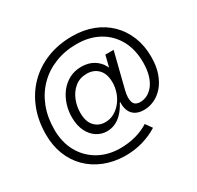

<svg xmlns="http://www.w3.org/2000/svg" viewBox="-200 -995 1484 1446"><g transform="rotate(-30 542.0 -271.5)"><path d="M487 219.5Q391 217 311.5 184.8Q232 152.5 174.2 95Q116.5 37.5 85.2 -41.8Q54 -121 54 -218Q54 -338 93 -437.8Q132 -537.5 203.8 -610Q275.5 -682.5 374.8 -722Q474 -761.5 594 -761.5Q692 -761.5 772.8 -730.5Q853.5 -699.5 911.8 -642.2Q970 -585 1002 -506Q1034 -427 1034 -330.5L960 -325.5Q960 -437.5 913.8 -520.2Q867.5 -603 785 -648.2Q702.5 -693.5 594 -693.5Q490.5 -693.5 405 -659.2Q319.5 -625 257.2 -562Q195 -499 161.2 -411.8Q127.5 -324.5 127.5 -218Q127.5 -109 173 -26.2Q218.5 56.5 299.8 103.5Q381 150.5 487 151.5Q560.5 151.5 624 134.2Q687.5 117 738 84.5L778 140.5Q719 178 645.8 199.2Q572.5 220.5 487 219.5ZM467 -9Q420 -9 379.5 -34.5Q339 -60 314 -109.2Q289 -158.5 288 -229Q287.5 -285 304 -338.5Q320.5 -392 353.2 -435Q386 -478 433 -503Q480 -528 539.5 -528Q598.5 -528 643.2 -501.8Q688 -475.5 713.5 -426.8Q739 -378 740 -311Q740 -278.5 732.8 -246.2Q725.5 -214 713 -182L672 -147L657 -150.5Q633.5 -104.5 604 -72.8Q574.5 -41 539.8 -25Q505 -9 467 -9ZM489 -75Q532 -75 568 -95.2Q604 -115.5 630.8 -149.8Q657.5 -184 671.5 -226.2Q685.5 -268.5 685 -312.5Q684 -385 646.2 -423.5Q608.5 -462 548 -462Q487.5 -462 445.2 -427.8Q403 -393.5 381 -339.2Q359 -285 360 -225.5Q361 -150.5 397.8 -112.8Q434.5 -75 489 -75ZM788.5 -9Q737.5 -9 705.8 -32.2Q674 -55.5 664.2 -99.8Q654.5 -144 670.5 -205.5L736 -302L697 -332L742.5 -516H814.5L737 -208Q722 -147 734 -111Q746 -75 794.5 -75Q823.5 -75 852.5 -89Q881.5 -103 906 -133Q930.5 -163 945.2 -210.8Q960 -258.5 960 -325.5L1034 -330.5Q1034 -250 1013 -189.8Q992 -129.5 956.8 -89.2Q921.5 -49 877.8 -29Q834 -9 788.5 -9Z"/></g></svg>

Font: Hepta Slab ExtraLight
Style: Regular
Weight: 400
Version: Version 1.102